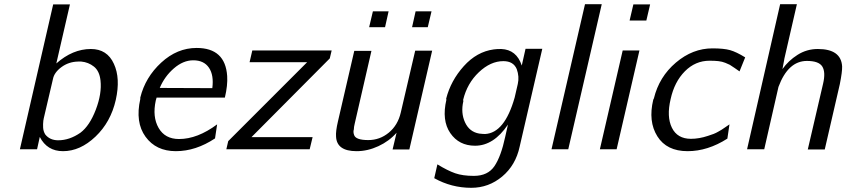

<svg xmlns="http://www.w3.org/2000/svg" viewBox="-20 -713 4042 917"><path d="M75 0 234 -692H314L249 -410Q327 -479 414 -479Q492 -479 524 -408Q556 -339 533 -236Q509 -130 436 -60.5Q363 9 281 9Q205 9 170 -59L157 0ZM187 -137Q185 -120 186 -103Q187 -86 196 -71Q218 -43 258 -43Q312 -43 364 -79Q408 -112 437.5 -189Q467 -266 460 -329Q455 -374 428.5 -395Q402 -416 368 -419H353Q308 -418 273.5 -392.5Q239 -367 233 -336Q216 -261 189 -148Q189 -144 188 -142Q187 -140 187 -137Z M650 -240V-247Q674 -344 750 -414Q826 -484 919 -484Q1056 -484 1065 -350Q1068 -306 1054 -247H728Q727 -245 726 -240Q725 -235 724 -233Q707 -155 737.5 -102Q768 -49 835 -49Q923 -49 1017 -119L1007 -52Q915 9 820 9Q725 9 675 -60Q625 -129 650 -240ZM743 -293 994 -292Q1002 -354 978 -389.5Q954 -425 903 -425Q855 -425 810.5 -386.5Q766 -348 743 -293Z M1061 0 1070 -39 1447 -416H1172L1185 -472H1564L1555 -434L1181 -58H1473L1459 0Z M1948 -583 1965 -659H2041L2023 -583ZM1743 -583 1761 -659H1836L1819 -583ZM1594 -133 1672 -470H1754L1674 -122Q1670 -106 1670 -95Q1666 -83 1671 -69Q1678 -44 1739 -44Q1794 -44 1837 -79.5Q1880 -115 1894 -175L1963 -471H2044L1935 1H1855L1874 -79Q1839 -39 1787.5 -15Q1736 9 1683 9Q1588 9 1585 -61Q1583 -86 1594 -133Z M2112 -237Q2111 -238 2111 -242Q2133 -328 2195 -397Q2257 -466 2338 -477Q2351 -479 2374 -479Q2447 -476 2472 -400L2490 -480H2570L2462 -13Q2443 76 2378.5 130Q2314 184 2231 184Q2136 184 2054 138L2069 72Q2118 102 2154 114.5Q2190 127 2243 127Q2310 127 2341.5 80.5Q2373 34 2393 -60L2406 -118Q2338 -17 2249 -17Q2172 -17 2130.5 -77.5Q2089 -138 2112 -237ZM2192 -236Q2192 -234 2192.5 -232.5Q2193 -231 2193 -230Q2180 -174 2201 -128.5Q2222 -83 2269 -75Q2287 -73 2297 -73Q2390 -78 2438 -247L2453 -312Q2461 -347 2448 -383Q2432 -421 2384 -421Q2323 -421 2267 -368Q2211 -315 2192 -236Z M2614 0 2774 -693H2854L2694 0Z M2845 0 2954 -472H3034L2925 0ZM2987 -615 3005 -692H3085L3067 -615Z M3100 -237 3103 -243Q3128 -346 3208 -414Q3288 -482 3383 -482Q3437 -482 3467 -473.5Q3497 -465 3539 -439L3512 -372Q3506 -376 3489 -388Q3472 -400 3465.5 -403.5Q3459 -407 3444 -413Q3429 -419 3411.5 -421Q3394 -423 3369 -423Q3301 -423 3251 -372.5Q3201 -322 3183 -240Q3163 -156 3189 -103Q3215 -50 3280 -50Q3319 -50 3361 -64Q3377 -69 3388.5 -73.5Q3400 -78 3411 -84.5Q3422 -91 3426.5 -93.5Q3431 -96 3445 -106Q3459 -116 3464 -119L3454 -51Q3360 9 3264 9Q3164 9 3119.5 -62Q3075 -133 3100 -237Z M3548 0 3706 -693H3786L3726 -432Q3726 -430 3725 -425Q3724 -420 3723 -415L3717 -383Q3745 -423 3789 -451Q3833 -479 3886 -479Q3997 -479 4002 -396Q4003 -371 3991 -311L3919 1H3838L3911 -313Q3924 -368 3907.5 -395Q3891 -422 3834 -422Q3744 -422 3698 -298L3630 0Z"/></svg>

Font: Coval
Style: Light Italic
Weight: 300
Foundry: Context Ltd
Version: Version 001.000